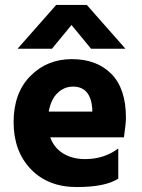

<svg xmlns="http://www.w3.org/2000/svg" viewBox="-20 -751 573 776"><path d="M190 -554H51L207 -731H331L487 -554H348L269 -650ZM275 -401Q240 -401 213 -375.5Q186 -350 177 -300H353V-312Q346 -401 275 -401ZM458 -29Q406 5 290 5Q174 5 104.5 -67.5Q35 -140 35 -257.5Q35 -375 102.5 -443.5Q170 -512 270.5 -512Q371 -512 430 -452.5Q489 -393 489 -275Q489 -252 481 -196H183Q198 -154 235 -131Q272 -108 324 -108Q401 -108 458 -151Z"/></svg>

Font: Hind Mysuru
Style: Bold
Weight: 700
Designer: Manushi Parikh, Hitesh Malaviya
Foundry: Indian Type Foundry
Version: Version 0.703;PS 1.0;hotconv 1.0.86;makeotf.lib2.5.63406